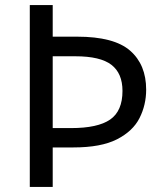

<svg xmlns="http://www.w3.org/2000/svg" viewBox="-20 -734 645 754"><path d="M554 -382Q554 -322 528 -270.5Q502 -219 439.5 -187Q377 -155 268 -155H187V0H97V-714H187V-590H283Q428 -590 491 -535Q554 -480 554 -382ZM259 -231Q364 -231 412.5 -264.5Q461 -298 461 -377Q461 -446 417.5 -479.5Q374 -513 276 -513H187V-231Z"/></svg>

Font: Noto Sans Chorasmian
Style: Regular
Weight: 400
Designer: Federico Parra Barrios
Foundry: Google LLC
Version: Version 1.004; ttfautohint (v1.8.4.7-5d5b)